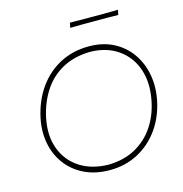

<svg xmlns="http://www.w3.org/2000/svg" viewBox="-127 -1003 1072 1127"><g transform="rotate(-15 409.5 -439.5)"><path d="M403 9Q316.5 9 250 -23Q183.5 -55 141.5 -110.8Q99.5 -166.5 85.2 -239Q71 -311.5 88 -393Q110 -495 163.5 -569.5Q217 -644 295 -684.5Q373 -725 469 -725Q554 -725 618.8 -691.5Q683.5 -658 724.2 -599.5Q765 -541 778.2 -466.2Q791.5 -391.5 774 -309Q754 -215 702 -143.2Q650 -71.5 573.5 -31.2Q497 9 403 9ZM403 -24Q498.5 -26 568.5 -65Q638.5 -104 682 -169.5Q725.5 -235 742 -316Q764.5 -422.5 736.8 -506.8Q709 -591 639.8 -640.5Q570.5 -690 469 -692Q371.5 -690 300.5 -651.2Q229.5 -612.5 184.5 -544.5Q139.5 -476.5 120 -387Q98 -282 127.8 -200.8Q157.5 -119.5 228.8 -72.8Q300 -26 403 -24ZM393 -858 399 -888Q432 -887.5 468.8 -887.2Q505.5 -887 545 -887Q585 -887 621.5 -887.2Q658 -887.5 691 -888L685 -858Q652 -859 615.5 -859Q579 -859 539 -859Q499.5 -859 462.8 -859Q426 -859 393 -858Z"/></g></svg>

Font: Commissioner Flair Thin
Style: Italic
Weight: 100
Italic angle: -12°
Designer: Kostas Bartsokas
Foundry: Kostas Bartsokas
Version: Version 1.000; ttfautohint (v1.8.3)